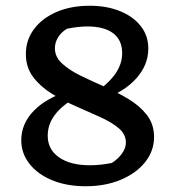

<svg xmlns="http://www.w3.org/2000/svg" viewBox="-20 -637 607 668"><path d="M278 11Q213 11 162.5 -9.5Q112 -30 83 -66.5Q54 -103 54 -149Q54 -207 98 -252Q142 -297 219 -320L242 -297Q193 -268 169.5 -235.5Q146 -203 146 -165Q146 -117 185.5 -89.5Q225 -62 293 -62Q328 -62 369 -70Q391 -84 404.5 -103Q418 -122 418 -141Q418 -170 393 -191Q368 -212 328 -230Q288 -248 243.5 -267.5Q199 -287 159.5 -311.5Q120 -336 95 -369.5Q70 -403 70 -449Q70 -498 98.5 -536Q127 -574 177 -595.5Q227 -617 292 -617Q351 -617 397 -598.5Q443 -580 469.5 -546.5Q496 -513 496 -468Q496 -411 454 -364Q412 -317 336 -291L313 -315Q360 -349 382.5 -382Q405 -415 405 -452Q405 -498 373.5 -521.5Q342 -545 284 -545Q268 -545 250.5 -543Q233 -541 213 -537Q193 -525 182 -507Q171 -489 171 -469Q171 -439 196 -416Q221 -393 260 -374Q299 -355 343.5 -335.5Q388 -316 427 -292.5Q466 -269 491 -237Q516 -205 516 -160Q516 -112 485 -73Q454 -34 400 -11.5Q346 11 278 11Z"/></svg>

Font: Piazzolla 24pt SemiBold
Style: Regular
Weight: 600
Designer: Juan Pablo del Peral
Foundry: Huerta Tipografica
Version: Version 2.005